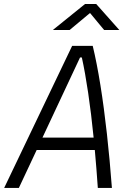

<svg xmlns="http://www.w3.org/2000/svg" viewBox="-36 -918 642 938"><path d="M-15.6 0 316.4 -693.8H417Q437 -611.3 454.6 -501.7Q472.2 -392.1 486.3 -264.4Q500.5 -136.7 510.7 0H441.9Q435.5 -93.8 427.2 -185.1H143.1L56.2 0ZM171.4 -245.6H421.4Q409.7 -363.3 394.8 -463.9Q379.9 -564.5 363.8 -637.2H355ZM222.2 -771.5 379.4 -898.4H434.1L546.9 -771.5H472.7L403.8 -854.5L304.2 -771.5Z"/></svg>

Font: Cascadia Code PL Light
Style: Italic
Weight: 300
Italic angle: -10°
Monospace: yes
Designer: Aaron Bell
Foundry: Saja Typeworks
Version: Version 2404.023; ttfautohint (v1.8.4)